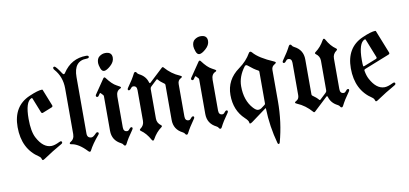

<svg xmlns="http://www.w3.org/2000/svg" viewBox="-80 -977 3079 1446"><g transform="rotate(-10 1460.0 -254.0)"><path d="M33.2 -267.1Q33.2 -427.7 163.6 -483.9Q231.9 -513.7 263.2 -513.7Q266.6 -513.7 268.1 -510.3L318.4 -383.8Q319.3 -381.3 319.3 -378.9Q319.3 -372.6 312 -369.6L240.2 -340.8Q237.8 -339.8 235.4 -339.8Q229 -339.8 226.1 -347.7L181.6 -459.5Q179.7 -464.4 177.2 -464.4Q174.8 -464.4 173.3 -463.9Q125.5 -444.8 125.5 -314Q125.5 -216.8 151.9 -167.5Q196.8 -83.5 259.3 -83.5Q284.7 -83.5 323.7 -103Q330.6 -106.4 333.5 -106.4Q343.8 -106.4 343.8 -94.7Q343.8 -89.4 335 -84.5Q262.7 -43.9 192.9 3.4Q183.6 9.8 178.2 9.8Q172.9 9.8 169.7 -2Q166.5 -13.7 155.3 -21Q33.2 -100.1 33.2 -267.1Z M374.5 -658.7Q374.5 -668 384.8 -668Q396 -668 435.1 -607.9Q440.4 -599.6 445.6 -599.6Q450.7 -599.6 455.1 -606.9Q520.5 -707 634.8 -707Q653.3 -707 653.3 -696Q653.3 -685.1 634.8 -685.1Q535.6 -685.1 535.6 -561V-129.9Q535.6 -94.7 569.3 -94.7Q582 -94.7 604.5 -118.7Q610.8 -125.5 615.7 -125.5Q627 -125.5 627 -115.2Q627 -110.8 621.1 -104Q570.3 -44.4 546.4 2.9Q543 9.8 537.6 9.8Q532.2 9.8 525.9 2.9Q463.4 -64 407.2 -70.8Q398.9 -71.8 398.9 -77.6Q398.9 -83.5 404.3 -86.4Q436.5 -104 436.5 -142.6V-492.2Q436.5 -582.5 379.9 -645.5Q374.5 -650.9 374.5 -658.7Z M654.3 0ZM713.9 -637.2Q713.9 -672.4 735.4 -687.5Q756.8 -702.6 780.3 -702.6Q830.1 -702.6 830.1 -658.7Q830.1 -626.5 799.1 -598.9Q768.1 -571.3 749 -571.3Q731.9 -571.3 722.9 -596.9Q713.9 -622.6 713.9 -637.2ZM654.3 -397.9Q654.3 -401.9 657.2 -406.2L732.4 -516.6Q736.8 -522.9 741.2 -522.9Q745.6 -522.9 749.5 -517.6Q788.6 -464.8 821.8 -447.8Q852.1 -432.6 852.1 -427.5Q852.1 -422.4 844.7 -419.4Q813 -406.7 813 -363.3V-128.4Q813 -94.7 841.3 -94.7Q851.1 -94.7 859.4 -106.4Q867.7 -118.2 876 -118.2Q884.8 -118.2 884.8 -108.4Q884.8 -104 877 -93.3Q839.4 -41.5 818.4 1Q814 9.8 806.9 9.8Q799.8 9.8 795.9 1.5Q792 -6.8 780.3 -12.7Q713.9 -45.9 713.9 -119.6V-383.3Q713.9 -390.1 710 -393.6Q701.7 -400.9 695.3 -409.2Q693.4 -412.1 690.4 -412.1Q688 -412.1 685.1 -408.2L675.8 -394.5Q670.9 -387.2 666 -387.2Q654.3 -387.2 654.3 -397.9Z M899.4 -404.8Q899.4 -409.2 907.2 -419.9Q944.8 -471.7 965.8 -514.2Q970.2 -522.9 977.3 -522.9Q984.4 -522.9 988.3 -514.6Q992.2 -506.3 1003.9 -500.5Q1052.7 -476.1 1066.4 -427.7Q1068.8 -420.9 1071.8 -420.9Q1074.7 -420.9 1077.6 -423.8L1179.7 -519Q1184.1 -522.9 1187.5 -522.9Q1190.9 -522.9 1193.8 -519Q1242.7 -462.9 1304.2 -437.5Q1317.4 -432.1 1317.4 -426.8Q1317.4 -421.4 1306.2 -416Q1284.2 -404.8 1284.2 -376V-128.4Q1284.2 -94.7 1312 -94.7Q1321.8 -94.7 1330.1 -106.4Q1338.4 -118.2 1347.2 -118.2Q1356 -118.2 1356 -108.4Q1356 -104 1348.1 -93.3Q1311 -41.5 1289.6 1Q1285.2 9.8 1278.1 9.8Q1271 9.8 1267.1 1.5Q1263.2 -6.8 1251.5 -12.7Q1185.1 -45.9 1185.1 -119.6V-387.2Q1185.1 -394 1180.2 -397.5Q1149.9 -418 1134.3 -437.5Q1132.3 -439.9 1129.6 -439.9Q1127 -439.9 1124.5 -437.5L1078.6 -394.5Q1070.3 -386.7 1070.3 -376.5V-149.9Q1070.3 -115.7 1099.6 -94.7Q1105 -90.8 1105 -86.7Q1105 -82.5 1098.6 -78.1Q1058.6 -49.3 1030.8 1Q1025.9 9.8 1020.8 9.8Q1015.6 9.8 1010.7 1Q981.9 -51.3 942.9 -78.1Q936.5 -82.5 936.5 -86.7Q936.5 -90.8 941.9 -94.7Q971.2 -115.2 971.2 -149.9V-384.8Q971.2 -418.5 942.9 -418.5Q933.1 -418.5 924.8 -406.7Q916.5 -395 908 -395Q899.4 -395 899.4 -404.8Z M1382.8 0ZM1442.4 -637.2Q1442.4 -672.4 1463.9 -687.5Q1485.4 -702.6 1508.8 -702.6Q1558.6 -702.6 1558.6 -658.7Q1558.6 -626.5 1527.6 -598.9Q1496.6 -571.3 1477.5 -571.3Q1460.4 -571.3 1451.4 -596.9Q1442.4 -622.6 1442.4 -637.2ZM1382.8 -397.9Q1382.8 -401.9 1385.7 -406.2L1460.9 -516.6Q1465.3 -522.9 1469.7 -522.9Q1474.1 -522.9 1478 -517.6Q1517.1 -464.8 1550.3 -447.8Q1580.6 -432.6 1580.6 -427.5Q1580.6 -422.4 1573.2 -419.4Q1541.5 -406.7 1541.5 -363.3V-128.4Q1541.5 -94.7 1569.8 -94.7Q1579.6 -94.7 1587.9 -106.4Q1596.2 -118.2 1604.5 -118.2Q1613.3 -118.2 1613.3 -108.4Q1613.3 -104 1605.5 -93.3Q1567.9 -41.5 1546.9 1Q1542.5 9.8 1535.4 9.8Q1528.3 9.8 1524.4 1.5Q1520.5 -6.8 1508.8 -12.7Q1442.4 -45.9 1442.4 -119.6V-383.3Q1442.4 -390.1 1438.5 -393.6Q1430.2 -400.9 1423.8 -409.2Q1421.9 -412.1 1418.9 -412.1Q1416.5 -412.1 1413.6 -408.2L1404.3 -394.5Q1399.4 -387.2 1394.5 -387.2Q1382.8 -387.2 1382.8 -397.9Z M1753.4 -415Q1813.5 -458 1845.7 -515.1Q1850.1 -522.9 1856.7 -522.9Q1863.3 -522.9 1870.1 -514.6Q1910.6 -466.3 2022.5 -418.5Q2032.7 -414.1 2032.7 -408.9Q2032.7 -403.8 2020.5 -397Q1998 -384.3 1998 -358.4V-119.6Q1998 42.5 1957 190.4Q1954.6 198.7 1948.2 198.7Q1941.9 198.7 1939.9 190.4Q1903.3 58.1 1899.4 -79.6Q1899.4 -83.5 1897.7 -83.5Q1896 -83.5 1893.6 -81.5L1780.8 1.5Q1769 9.8 1763.2 9.8Q1757.3 9.8 1757.3 1Q1757.3 -12.7 1730.5 -37.6Q1653.8 -109.4 1653.8 -226.6Q1653.8 -343.8 1753.4 -415ZM1744.6 -277.8Q1744.6 -168.9 1803.7 -104.5Q1825.2 -81.1 1840.3 -81.1Q1855.5 -81.1 1864.7 -87.9L1893.6 -109.4Q1898.9 -113.3 1898.9 -119.6V-363.3Q1898.9 -369.1 1893.1 -372.1Q1861.3 -388.2 1820.3 -422.9Q1814 -428.2 1808.1 -428.2Q1802.2 -428.2 1797.4 -421.9Q1744.6 -352.5 1744.6 -277.8Z M2084.5 0ZM2541 -108.4Q2541 -104 2533.2 -93.3Q2495.6 -41.5 2474.6 1Q2470.2 9.8 2463.1 9.8Q2456.1 9.8 2452.1 1.5Q2448.2 -6.8 2436.5 -12.7Q2387.7 -37.1 2374 -85.4Q2371.6 -92.3 2368.7 -92.3Q2365.7 -92.3 2362.8 -89.4L2260.7 5.9Q2256.3 9.8 2252.9 9.8Q2249.5 9.8 2246.6 5.9Q2197.8 -50.3 2136.2 -75.7Q2123 -81.1 2123 -86.4Q2123 -91.8 2134.3 -97.2Q2156.2 -108.4 2156.2 -137.2V-384.8Q2156.2 -418.5 2128.4 -418.5Q2118.7 -418.5 2110.4 -406.7Q2102.1 -395 2093.3 -395Q2084.5 -395 2084.5 -404.8Q2084.5 -409.2 2092.3 -419.9Q2129.4 -471.7 2150.9 -514.2Q2155.3 -522.9 2162.4 -522.9Q2169.4 -522.9 2173.3 -514.6Q2177.2 -506.3 2189 -500.5Q2255.4 -467.3 2255.4 -393.6V-126Q2255.4 -119.1 2260.3 -115.7Q2290.5 -95.2 2306.2 -75.7Q2308.1 -73.2 2310.8 -73.2Q2313.5 -73.2 2315.9 -75.7L2361.8 -118.7Q2370.1 -126.5 2370.1 -136.7V-363.3Q2370.1 -397.5 2340.8 -418.5Q2335.4 -422.4 2335.4 -426.5Q2335.4 -430.7 2341.8 -435.1Q2381.8 -463.9 2409.7 -514.2Q2414.6 -522.9 2419.7 -522.9Q2424.8 -522.9 2429.7 -514.2Q2458.5 -461.9 2497.6 -435.1Q2503.9 -430.7 2503.9 -426.5Q2503.9 -422.4 2498.5 -418.5Q2469.2 -397.9 2469.2 -363.3V-128.4Q2469.2 -94.7 2497.6 -94.7Q2507.3 -94.7 2515.6 -106.4Q2523.9 -118.2 2532.5 -118.2Q2541 -118.2 2541 -108.4Z M2581.5 -267.1Q2581.5 -427.2 2711.9 -483.9Q2780.3 -513.7 2811.5 -513.7Q2814.9 -513.7 2816.4 -510.3L2885.7 -335.9Q2887.2 -333 2887.2 -330.1Q2887.2 -323.7 2878.9 -320.3L2688.5 -244.6Q2679.7 -241.2 2679.7 -234.9Q2679.7 -232.4 2680.2 -230Q2686.5 -193.4 2700.2 -167.5Q2745.1 -83.5 2807.6 -83.5Q2833 -83.5 2872.1 -103Q2878.9 -106.4 2881.8 -106.4Q2892.1 -106.4 2892.1 -94.7Q2892.1 -89.4 2883.3 -84.5Q2811 -43.9 2741.2 3.4Q2731.9 9.8 2726.6 9.8Q2721.2 9.8 2718 -2Q2714.8 -13.7 2703.6 -21Q2581.5 -100.1 2581.5 -267.1ZM2673.8 -314Q2673.8 -280.8 2675.8 -270Q2676.8 -265.6 2679.4 -265.6Q2682.1 -265.6 2685.5 -267.1L2780.3 -304.7Q2787.1 -307.6 2787.1 -313.5Q2787.1 -315.9 2785.6 -319.3L2730 -459.5Q2728 -464.4 2725.3 -464.4Q2722.7 -464.4 2721.7 -463.9Q2673.8 -445.8 2673.8 -314Z"/></g></svg>

Font: UnifrakturMaguntia20
Style: Book
Weight: 400
Designer: j. 'mach' wust, Gerrit Ansmann, Georg Duffner, based on a font by Peter Wiegel, original typeface by Carl Albert Fahrenw
Version: Version 2017-03-19